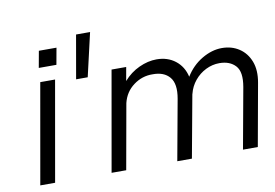

<svg xmlns="http://www.w3.org/2000/svg" viewBox="-75 -822 1350 944"><g transform="rotate(-10 600.0 -350.0)"><path d="M162 -653H250L235 -570H147ZM142 -500H216L128 0H54Z M356 -700H426L376 -483H318Z M498 -500H571L559 -432Q592 -470 636.5 -490.5Q681 -511 724 -511Q779 -511 817.5 -481Q856 -451 868 -399Q900 -451 950 -480.5Q1000 -510 1050 -510Q1099 -510 1136 -485.5Q1173 -461 1190 -416.5Q1207 -372 1196 -311L1140 0H1066L1121 -303Q1134 -377 1105.5 -408Q1077 -439 1025 -439Q990 -439 957.5 -423Q925 -407 901.5 -378.5Q878 -350 869 -314Q869 -312 868 -311L811 0H738L793 -302Q806 -375 777.5 -409Q749 -443 692 -442Q640 -443 597 -411Q554 -379 541 -325L483 0H410Z"/></g></svg>

Font: Overused Grotesk
Style: Italic
Weight: 400
Italic angle: -10°
Version: Version 0.003